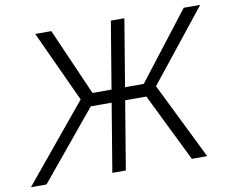

<svg xmlns="http://www.w3.org/2000/svg" viewBox="-111 -829 1119 930"><g transform="rotate(-10 448.5 -364.0)"><path d="M556.2 -727.5 435.1 0H368.7L489.7 -727.5ZM-31.7 0 279.3 -377 117.7 -727.5H196.8L341.3 -397.9H593.3L848.1 -727.5H929.2L649.9 -376.5L835.4 0H759.8L595.2 -335.4H321.8L44.9 0Z"/></g></svg>

Font: Inter Tight Light
Style: Italic
Weight: 300
Italic angle: -9.39999°
Designer: Rasmus Andersson
Foundry: rsms
Version: Version 3.004